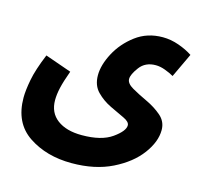

<svg xmlns="http://www.w3.org/2000/svg" viewBox="-104 -600 999 945"><g transform="rotate(15 396.0 -127.5)"><path d="M27 -21Q27 108 118.5 169Q210 230 338 230Q457 230 544 187Q631 144 678 81Q725 18 725 -42Q725 -85 692 -113.5Q659 -142 615 -162.5Q571 -183 538 -202Q505 -221 505 -244Q505 -267 533.5 -305Q562 -343 615 -343Q638 -343 663.5 -333.5Q689 -324 708 -313L766 -436Q736 -456 695 -470.5Q654 -485 613 -485Q534 -485 475.5 -441Q417 -397 384.5 -335.5Q352 -274 352 -222Q352 -170 383 -138.5Q414 -107 455 -87.5Q496 -68 527 -53.5Q558 -39 558 -21Q558 8 504.5 46Q451 84 351 84Q272 84 226 49.5Q180 15 180 -49Q180 -78 188 -113Q196 -148 216 -203L82 -250Q48 -168 37.5 -112.5Q27 -57 27 -21Z"/></g></svg>

Font: Noto Sans Arabic Condensed Extra
Style: Regular
Weight: 800
Width: 3
Designer: Nadine Chahine - Monotype Design Team
Foundry: Monotype Imaging Inc.
Version: Version 1.902